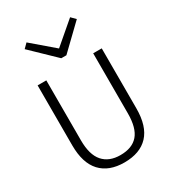

<svg xmlns="http://www.w3.org/2000/svg" viewBox="-219 -1034 1051 1167"><g transform="rotate(-30 307.0 -450.0)"><path d="M472 -234V-655H532V-234Q532 -109 474 -47Q416 15 306 15Q198 15 140 -47.5Q82 -110 82 -234V-655H143V-234Q143 -133 185.5 -84.5Q228 -36 307 -36Q390 -36 431 -83.5Q472 -131 472 -234ZM490 -885 325 -726H298L294 -773L460 -915ZM124 -885 154 -915 320 -773 316 -726H289Z"/></g></svg>

Font: Intel One Mono Light
Style: Regular
Weight: 300
Monospace: yes
Designer: Fred Shallcrass
Foundry: Frere-Jones Type LLC
Version: Version 1.004